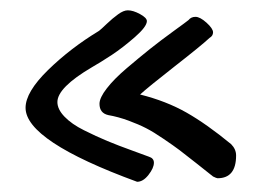

<svg xmlns="http://www.w3.org/2000/svg" viewBox="-20 -544 520 374"><path d="M172.9 -483.9Q176.8 -486.8 188 -497.6Q199.2 -508.3 210 -516.1Q220.7 -523.9 229 -523.9Q239.3 -523.9 252.7 -516.6Q266.1 -509.3 266.1 -502.9Q266.1 -492.2 242.7 -471.7Q219.2 -451.2 197.8 -437Q176.3 -422.9 159.2 -413.1Q91.8 -373.5 91.8 -345.2Q91.8 -331.1 105.7 -316.7Q119.6 -302.2 143.6 -290.3Q167.5 -278.3 189.2 -269.3Q210.9 -260.3 236.8 -251Q262.7 -241.7 270 -238.8Q279.8 -235.8 279.8 -227.1Q279.8 -216.8 269.3 -203.4Q258.8 -189.9 247.1 -189.9Q29.8 -269.5 29.8 -334Q29.8 -364.7 73.5 -407.5Q117.2 -450.2 172.9 -483.9ZM347.2 -504.9Q352.1 -511.2 360.8 -511.2Q369.6 -511.2 382.3 -499.8Q395 -488.3 395 -481Q395 -474.1 388.2 -470.2Q372.6 -455.6 320.1 -414.6Q267.6 -373.5 252.9 -359.9Q303.7 -347.2 343.3 -324.7Q382.8 -302.2 430.2 -263.2Q439.9 -253.4 439.9 -241.2Q439.9 -196.8 403.8 -196.8Q401.9 -196.8 395 -200.2Q385.3 -208 363 -225.6Q340.8 -243.2 329.8 -251.5Q318.8 -259.8 298.8 -273.4Q278.8 -287.1 264.4 -294.4Q250 -301.8 230.2 -309.1Q210.4 -316.4 190.9 -319.8Q173.8 -323.7 173.8 -341.8Q173.8 -353.5 188 -371.8Q202.1 -390.1 226.8 -411.1Q251.5 -432.1 272 -448.5Q292.5 -464.8 318.1 -483.4Q343.8 -502 347.2 -504.9Z"/></svg>

Font: Zhizn
Style: Regular
Weight: 400
Designer: Peter Zharnov
Foundry: Peter Zharnov
Version: Version 1.000